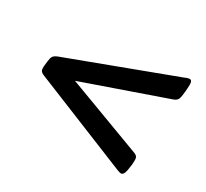

<svg xmlns="http://www.w3.org/2000/svg" viewBox="-101 -619 818 761"><g transform="rotate(30 307.5 -238.5)"><path d="M571 -469Q579 -469 581.5 -460.5Q584 -452 582 -430L581 -417Q579 -391 574.5 -381Q570 -371 556 -366L181 -235L528 -105Q540 -100 542.5 -92Q545 -84 543 -60L541 -47Q537 -8 522 -8Q519 -8 514 -9.5Q509 -11 504 -13L63 -192Q51 -197 47.5 -204Q44 -211 46 -228L48 -247Q50 -264 54.5 -271Q59 -278 73 -284L551 -463Q557 -466 562.5 -467.5Q568 -469 571 -469Z"/></g></svg>

Font: Asap Semi Expanded Semi Expanded SemiBold
Style: Italic
Weight: 600
Width: 6
Italic angle: -6°
Designer: Pablo Cosgaya
Foundry: Omnibus-Type
Version: Version 3.001; ttfautohint (v1.8.4.7-5d5b)